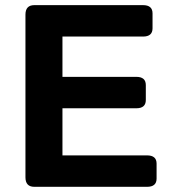

<svg xmlns="http://www.w3.org/2000/svg" viewBox="-20 -720 665 740"><path d="M112.3 0Q78.1 0 78.1 -36.6V-663.6Q78.1 -700.2 112.3 -700.2H531.2Q567.9 -700.2 567.9 -668.5V-610.8Q567.9 -579.1 531.2 -579.1H220.7V-423.8H505.4Q542 -423.8 542 -392.1V-334.5Q542 -302.7 505.4 -302.7H220.7V-121.1H546.9Q583.5 -121.1 583.5 -89.4V-31.7Q583.5 0 546.9 0Z"/></svg>

Font: Istok
Style: Bold
Weight: 700
Designer: Andrey V. Panov
Foundry: Andrey V. Panov
Version: Version 1.0.1